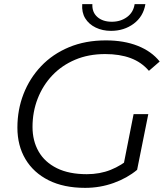

<svg xmlns="http://www.w3.org/2000/svg" viewBox="-20 -901 813 927"><path d="M391 6Q288 6 215 -30.5Q142 -67 103 -132.5Q64 -198 64 -285Q64 -371 93.5 -447Q123 -523 178.5 -581.5Q234 -640 313 -673Q392 -706 491 -706Q579 -706 645.5 -679.5Q712 -653 751 -604L699 -559Q663 -601 610.5 -620.5Q558 -640 488 -640Q407 -640 342.5 -612.5Q278 -585 232.5 -537Q187 -489 162 -425Q137 -361 137 -288Q137 -221 166.5 -169.5Q196 -118 254.5 -89Q313 -60 399 -60Q462 -60 514.5 -81Q567 -102 612 -141L642 -81Q594 -41 528.5 -17.5Q463 6 391 6ZM574 -92 625 -350H696L642 -81ZM516 -752Q475 -752 442 -768Q409 -784 391.5 -812.5Q374 -841 377 -881H426Q424 -842 450 -819Q476 -796 520 -796Q562 -796 593 -818.5Q624 -841 630 -881H682Q672 -821 625.5 -786.5Q579 -752 516 -752Z"/></svg>

Font: MOST Montserrat
Style: Italic
Weight: 400
Italic angle: -11.3°
Designer: Julieta Ulanovsky
Foundry: Julieta Ulanovsky
Version: Version 8.000;March 11, 2024;FontCreator 15.0.0.2926 64-bit